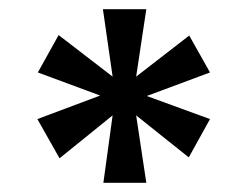

<svg xmlns="http://www.w3.org/2000/svg" viewBox="-20 -756 531 416"><path d="M297 -360H204L224 -506L109 -413L61 -498L197 -549L62 -599L107 -680L224 -590L203 -736H297L275 -590L390 -679L435 -599L298 -548L435 -498L389 -415L275 -506Z"/></svg>

Font: Ulagadi Sans Medium
Style: Regular
Weight: 500
Designer: Ninad Kale (Devanagari), Jonny Pinhorn (Latin)
Foundry: Indian Type Foundry
Version: Version 3.01;March 29, 2020;FontCreator 12.0.0.2522 64-bit; 